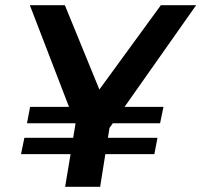

<svg xmlns="http://www.w3.org/2000/svg" viewBox="-20 -720 776 740"><path d="M736 -700 460 -308H610L597 -245H415L402 -227L396 -189H587L575 -126H386L366 0H231L252 -126H61L74 -189H262L271 -243L270 -245H84L96 -308H246L95 -700H230L363 -375L600 -700Z"/></svg>

Font: Gontserrat Medium
Style: Italic
Weight: 500
Italic angle: -11.3°
Designer: Julieta Ulanovsky
Foundry: Julieta Ulanovsky
Version: Version 6.001